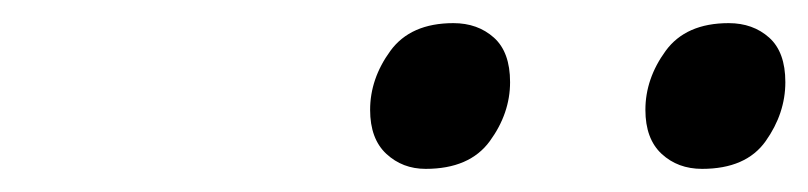

<svg xmlns="http://www.w3.org/2000/svg" viewBox="-20 -815 699 166"><path d="M348 -669Q328 -669 314 -682Q300 -695 300 -720Q300 -747 317.5 -771Q335 -795 372 -795Q393 -795 407 -782.5Q421 -770 421 -744Q421 -717 403.5 -693Q386 -669 348 -669ZM587 -669Q566 -669 552 -682Q538 -695 538 -720Q538 -747 555.5 -771Q573 -795 610 -795Q631 -795 645 -782.5Q659 -770 659 -744Q659 -717 642 -693Q625 -669 587 -669Z"/></svg>

Font: Playwrite US Trad
Style: Regular
Weight: 400
Designer: Veronika Burian, José Scaglione
Foundry: TypeTogether
Version: Version 1.002